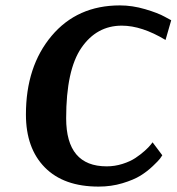

<svg xmlns="http://www.w3.org/2000/svg" viewBox="-20 -680 654 711"><path d="M593 -532Q505 -585 431 -585Q338 -585 281.5 -503Q225 -421 225 -242Q225 -64 375 -64Q405 -64 433.5 -73Q462 -82 481.5 -95Q501 -108 516 -121.5Q531 -135 538 -144L545 -153L581 -105Q578 -100 572.5 -92.5Q567 -85 546 -65Q525 -45 500 -29.5Q475 -14 433.5 -1.5Q392 11 345 11Q216 11 146 -60Q76 -131 76 -256Q76 -434 171 -547Q266 -660 424 -660Q470 -660 517.5 -646Q565 -632 590 -618L614 -605Z"/></svg>

Font: Arsenal
Style: Bold Italic
Weight: 700
Italic angle: -9.10001°
Designer: Andrij Shevchenko
Foundry: Stairsfor
Version: Version 2.001;PS 002.001;hotconv 1.0.88;makeotf.lib2.5.64775